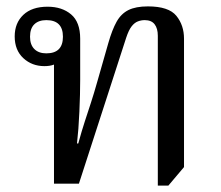

<svg xmlns="http://www.w3.org/2000/svg" viewBox="-20 -575 691 601"><path d="M474 6V-463Q474 -486 464 -499Q454 -512 433 -512Q422 -512 411.5 -508Q401 -504 392 -492.5Q383 -481 375 -457L227 0H149V-389L165 -383Q160 -377 148 -372.5Q136 -368 119 -368Q80 -368 53 -393Q26 -418 26 -461Q26 -503 53 -528.5Q80 -554 129 -554Q174 -554 202.5 -530Q231 -506 231 -454V-325Q231 -282 228.5 -225.5Q226 -169 221 -126H225Q236 -166 245.5 -195Q255 -224 264.5 -253Q274 -282 285 -321L319 -440Q331 -482 345 -507Q359 -532 382 -543.5Q405 -555 443 -555Q508 -555 532 -525.5Q556 -496 556 -454V-52L507 6ZM125 -408Q177 -408 177 -460Q177 -512 125 -512Q101 -512 87.5 -499Q74 -486 74 -460Q74 -435 87.5 -421.5Q101 -408 125 -408Z"/></svg>

Font: Noto Serif Thai
Style: Regular
Weight: 400
Designer: Monotype Design Team
Foundry: Monotype Imaging Inc.
Version: Version 2.001